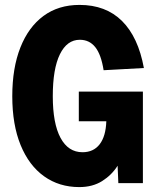

<svg xmlns="http://www.w3.org/2000/svg" viewBox="-20 -746 640 782"><path d="M303 16Q221 16 159.5 -28Q98 -72 64 -155Q30 -238 30 -354Q30 -469 63 -552.5Q96 -636 157 -681Q218 -726 304 -726Q411 -726 477 -660.5Q543 -595 566 -469L402 -460Q392 -524 368 -554Q344 -584 305 -584Q253 -584 224 -525Q195 -466 195 -354Q195 -243 226.5 -184.5Q258 -126 316 -126Q361 -126 386 -158.5Q411 -191 413 -252H301V-373H562V0H462L459 -71Q435 -33 396 -8.5Q357 16 303 16Z"/></svg>

Font: Geist Mono ExtraBold
Style: Regular
Weight: 800
Monospace: yes
Designer: Basement.studio, Andrés Briganti, Mateo Zaragoza
Foundry: Basement.studio, Vercel, Andrés Briganti, Guido Ferreyra, Mateo Zaragoza
Version: Version 1.500; ttfautohint (v1.8.4.7-5d5b)